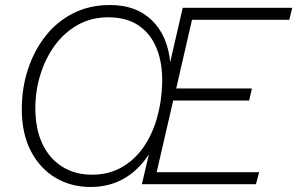

<svg xmlns="http://www.w3.org/2000/svg" viewBox="-20 -735 1186 766"><path d="M341 11Q264 11 202 -25.5Q140 -62 103.5 -131.5Q67 -201 67 -300Q67 -384 91.5 -458.5Q116 -533 161.5 -591Q207 -649 272 -682Q337 -715 419 -715Q524 -715 586.5 -653.5Q649 -592 659 -487L709 -704H1146L1134 -656H746L683 -382H985L974 -334H671L605 -48H1014L1001 0H546L574 -119Q488 11 341 11ZM347 -38Q413 -38 464.5 -67Q516 -96 551.5 -146.5Q587 -197 606 -263Q625 -329 627 -403Q629 -481 605.5 -540.5Q582 -600 533.5 -633Q485 -666 412 -666Q344 -666 290 -635.5Q236 -605 198.5 -553.5Q161 -502 141 -437Q121 -372 121 -304Q121 -220 149.5 -160.5Q178 -101 229 -69.5Q280 -38 347 -38Z"/></svg>

Font: Prodigy Sans Light
Style: Italic
Weight: 300
Italic angle: -13°
Designer: Wei Huang
Foundry: Wei Huang
Version: Version 1.003; ttfautohint (v1.8.3)